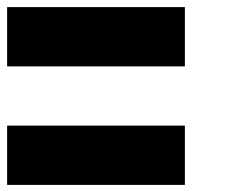

<svg xmlns="http://www.w3.org/2000/svg" viewBox="-20 -520 707 540"><path d="M333.3 -166.7H500V0H333.3ZM166.7 -166.7H500V0H166.7ZM0 -166.7H333.3V0H0ZM333.3 -500H500V-333.3H333.3ZM166.7 -500H500V-333.3H166.7ZM0 -500H333.3V-333.3H0Z"/></svg>

Font: 0xA000-Pixelated-Mono
Style: Pixelated-Mono
Weight: 400
Version: Version 0.1